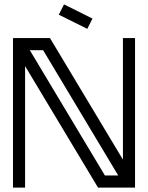

<svg xmlns="http://www.w3.org/2000/svg" viewBox="-20 -854 674 874"><path d="M518.1 -55.2 176.3 -625.5H115.7L457.5 -55.2ZM594.7 0H426.3L94.2 -553.2V0H39.1V-680.7H207.5L539.6 -127.4V-680.7H594.7ZM377.4 -722.7 247.6 -787.1 271.5 -834 400.9 -769.5Z"/></svg>

Font: X Company
Style: Regular
Weight: 400
Designer: GGBotNet
Foundry: GGBotNet
Version: 0.90